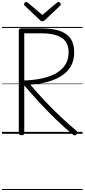

<svg xmlns="http://www.w3.org/2000/svg" viewBox="-20 -1346 850 1931"><path d="M197 14Q183 14 176 9Q169 4 169 -6V-1042Q169 -1052 176.5 -1056.5Q184 -1061 198 -1061H390Q503 -1061 577.5 -1036.5Q652 -1012 689 -959Q726 -906 726 -820Q726 -761 708.5 -714.5Q691 -668 658.5 -633.5Q626 -599 583.5 -574Q541 -549 492 -533Q443 -517 390.5 -507.5Q338 -498 285 -494Q354 -413 430 -332Q506 -251 587 -174.5Q668 -98 752 -28Q760 -21 760.5 -12.5Q761 -4 749 7Q740 16 731.5 15.5Q723 15 714 8Q626 -64 541 -146.5Q456 -229 376.5 -315.5Q297 -402 224 -487V-6Q224 4 218 9Q212 14 197 14ZM224 -537Q269 -538 314 -543Q359 -548 402.5 -557.5Q446 -567 486 -582Q526 -597 559.5 -618.5Q593 -640 617.5 -669Q642 -698 656 -735.5Q670 -773 670 -820Q670 -887 639.5 -929Q609 -971 547.5 -991Q486 -1011 392 -1011H224ZM568 -1326Q576 -1326 583.5 -1318.5Q591 -1311 591 -1302Q591 -1299 590 -1296Q589 -1293 585 -1289L432 -1144Q426 -1139 421 -1135.5Q416 -1132 406 -1132Q397 -1132 392 -1135.5Q387 -1139 381 -1144L227 -1290Q223 -1294 222.5 -1297.5Q222 -1301 222 -1303Q222 -1312 229.5 -1319Q237 -1326 244 -1326Q249 -1326 253 -1323.5Q257 -1321 261 -1318L406 -1196L551 -1318Q556 -1321 559.5 -1323.5Q563 -1326 568 -1326ZM0 555H810V565H0ZM0 -20H810V0H0ZM0 -505H810V-500H0ZM0 -1075H810V-1065H0Z"/></svg>

Font: Playwrite AR Guides
Style: Regular
Weight: 400
Designer: Veronika Burian, José Scaglione
Foundry: TypeTogether
Version: Version 1.003